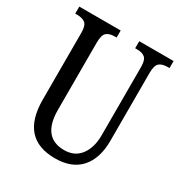

<svg xmlns="http://www.w3.org/2000/svg" viewBox="-170 -836 913 968"><g transform="rotate(30 286.5 -352.0)"><path d="M87 -216V-605Q87 -646 71 -659.5Q55 -673 23 -673H12V-714H253V-673H243Q211 -673 195 -659Q179 -645 179 -601V-210Q179 -49 307 -49Q368 -49 401 -93Q434 -137 434 -208V-605Q434 -646 418.5 -659.5Q403 -673 371 -673H361V-714H561V-673H550Q518 -673 502 -659Q486 -645 486 -601V-206Q486 -104 435.5 -47Q385 10 288 10Q87 10 87 -216Z"/></g></svg>

Font: Noto Serif Cond
Style: Regular
Weight: 400
Width: 3
Designer: Monotype Design Team
Foundry: Monotype Imaging Inc.
Version: Version 1.001